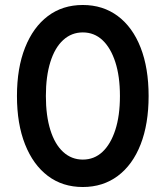

<svg xmlns="http://www.w3.org/2000/svg" viewBox="-20 -735 665 770"><path d="M312 15Q231 15 172 -29.5Q113 -74 80.5 -156Q48 -238 48 -350Q48 -462 80.5 -544Q113 -626 172 -670.5Q231 -715 312 -715Q393 -715 452.5 -670.5Q512 -626 544 -544Q576 -462 576 -350Q576 -238 544 -156Q512 -74 452.5 -29.5Q393 15 312 15ZM312 -95Q358 -95 391 -126Q424 -157 442.5 -214Q461 -271 461 -350Q461 -429 442.5 -486Q424 -543 391 -574Q358 -605 312 -605Q267 -605 233.5 -574.5Q200 -544 182 -486.5Q164 -429 164 -350Q164 -271 182 -213.5Q200 -156 233.5 -125.5Q267 -95 312 -95Z"/></svg>

Font: Fustat
Style: Bold
Weight: 700
Designer: Mohamed Gaber, Khaled Hosny, Laura Garcia Mut
Foundry: Kief Type Foundry, Alif Type Foundry, Hard Type Foundry
Version: Version 1.007